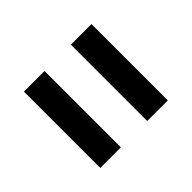

<svg xmlns="http://www.w3.org/2000/svg" viewBox="-71 -715 752 752"><g transform="rotate(45 304.5 -339.0)"><path d="M93 -412V-526H516V-412ZM93 -152V-266H516V-152Z"/></g></svg>

Font: BDO Grotesk
Style: Bold
Weight: 700
Designer: Deni Anggara
Foundry: Lokal Container
Version: Version 2.000